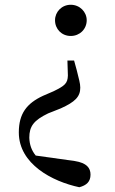

<svg xmlns="http://www.w3.org/2000/svg" viewBox="-20 -557 483 806"><path d="M277 -537C239 -537 211 -507 211 -472C211 -435 239 -406 277 -406C315 -406 344 -435 344 -472C344 -507 315 -537 277 -537ZM59 -1C59 132 200 205 313 229C343 221 360 206 360 176C360 148 344 127 294 119L130 96C112 74 104 50 103 21C103 -27 122 -52 182 -81L235 -102C295 -129 317 -151 317 -189C317 -207 311 -226 302 -263L291 -303H263L265 -240C264 -207 252 -197 205 -174L161 -155C92 -123 59 -80 59 -1Z"/></svg>

Font: Noto Serif TC Medium
Style: Regular
Weight: 500
Designer: Ryoko NISHIZUKA 西塚涼子 (kana & ideographs); Frank Grießhammer (Latin, Greek & Cyrillic); Wenlong ZHANG 张文龙 (bopomofo); San
Foundry: Adobe
Version: Version 2.001;hotconv 1.1.0;makeotfexe 2.6.0